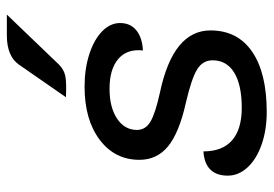

<svg xmlns="http://www.w3.org/2000/svg" viewBox="-136 -634 779 546"><g transform="rotate(-90 253.0 -360.5)"><path d="M27 -102Q27 -134 44.5 -151.5Q62 -169 96 -171Q96 -117 127.5 -89.5Q159 -62 220 -62Q285 -62 320 -83.5Q355 -105 355 -145Q355 -173 329 -189Q303 -205 234 -221Q149 -240 110.5 -271.5Q72 -303 72 -353Q72 -423 129 -466Q186 -509 280 -509Q331 -509 372.5 -495.5Q414 -482 437.5 -459Q461 -436 461 -408Q461 -379 440.5 -362Q420 -345 383 -343Q388 -388 359 -413Q330 -438 274 -438Q221 -438 189 -416.5Q157 -395 157 -360Q157 -336 180 -322Q203 -308 262 -295Q352 -276 396 -240Q440 -204 440 -151Q440 -74 379.5 -32.5Q319 9 208 9Q157 9 115.5 -5.5Q74 -20 50.5 -45.5Q27 -71 27 -102ZM343 -696Q367 -730 426 -730H485L343 -582Q329 -568 311.5 -564Q294 -560 250 -562Z"/></g></svg>

Font: K2D
Style: Italic
Weight: 400
Italic angle: -10°
Designer: Katatrad Aksorn Co.,Ltd.
Foundry: Cadson Demak Co.,Ltd.
Version: Version 1.000; ttfautohint (v1.6)